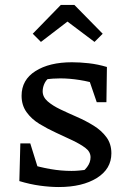

<svg xmlns="http://www.w3.org/2000/svg" viewBox="-20 -747 507 774"><path d="M217 7Q182 7 141.5 1.5Q101 -4 58 -17L94 -87Q140 -73 183 -65.5Q226 -58 268 -58Q284 -58 299.5 -59.5Q315 -61 331 -63L297 -45Q317 -55 331 -73.5Q345 -92 345 -113Q345 -135 324.5 -150.5Q304 -166 272.5 -181Q241 -196 206 -212Q171 -228 139 -247.5Q107 -267 87 -295Q67 -323 67 -361Q67 -425 123 -460.5Q179 -496 270 -496Q302 -496 338 -492Q374 -488 411 -477L386 -404Q342 -418 301 -424.5Q260 -431 223 -431Q208 -431 193 -430Q178 -429 161 -427L189 -440Q169 -430 160.5 -413Q152 -396 152 -379Q152 -356 172 -338.5Q192 -321 223.5 -306Q255 -291 290.5 -275.5Q326 -260 357.5 -240.5Q389 -221 409 -194Q429 -167 429 -129Q429 -66 370.5 -29.5Q312 7 217 7ZM58 -17 62 -169H102L149 -18ZM370 -335 321 -478 411 -477 409 -335ZM280 -727 394 -611 361 -578 252 -660 145 -578 112 -611 225 -727Z"/></svg>

Font: Piazzolla 24pt Medium
Style: Regular
Weight: 500
Designer: Juan Pablo del Peral
Foundry: Huerta Tipografica
Version: Version 2.005